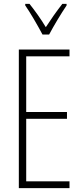

<svg xmlns="http://www.w3.org/2000/svg" viewBox="-20 -969 425 989"><path d="M199 -791H233C258 -838 294 -898 323 -941V-949H301C267 -905 244 -872 216 -829C191 -871 157 -918 132 -949H110V-941C134 -907 173 -840 199 -791ZM338 0V-35H115V-357H325V-392H115V-679H338V-714H77V0Z"/></svg>

Font: Noto Sans Thai Looped ExtraCondensed ExtraLight
Style: Regular
Weight: 200
Width: 2
Designer: Sasikarn Vongin, Ben Mitchell
Foundry: The Fontpad Ltd
Version: Version 1.001